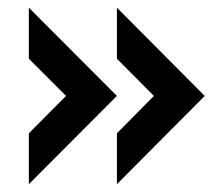

<svg xmlns="http://www.w3.org/2000/svg" viewBox="-20 -511 565 494"><path d="M149.9 -264.2 54.2 -359.9V-491.2L280.8 -264.2L54.2 -37.1V-168ZM376 -264.2 280.8 -359.9V-491.2L506.8 -264.2L280.8 -37.1V-168Z"/></svg>

Font: D-DIN-PRO
Style: Bold
Weight: 700
Designer: Charles Nix
Foundry: Datto Inc.
Version: Version 1.000;hotconv 1.0.109;makeotfexe 2.5.65596